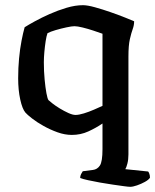

<svg xmlns="http://www.w3.org/2000/svg" viewBox="-20 -520 598 740"><path d="M482 200Q475 200 457 197.5Q439 195 414.5 191.5Q390 188 365 183.5Q340 179 319.5 174.5Q299 170 289 166Q289 158 292.5 151Q296 144 299 140L338 135Q355 133 365 118Q375 103 375 55V-44Q350 -27 320.5 -13.5Q291 0 257 0Q230 0 202 -10Q174 -20 148 -34.5Q122 -49 103.5 -63.5Q85 -78 78 -86Q66 -100 58 -136.5Q50 -173 50 -218Q50 -258 53.5 -295Q57 -332 63 -363Q69 -394 75 -415Q89 -424 114.5 -438Q140 -452 171.5 -466Q203 -480 236.5 -490Q270 -500 300 -500Q317 -500 346 -492Q375 -484 406.5 -473Q438 -462 463 -452Q488 -442 497 -438Q497 -423 491.5 -408Q486 -393 480.5 -369Q475 -345 475 -302V75Q475 95 471 110.5Q467 126 463 132L551 141Q553 143 555.5 149.5Q558 156 558 165Q553 173 538.5 181Q524 189 508 194.5Q492 200 482 200ZM271 -77Q284 -77 303.5 -83Q323 -89 342.5 -97.5Q362 -106 375 -112V-390Q361 -395 340 -402Q319 -409 298.5 -414Q278 -419 267 -419Q257 -419 236 -414.5Q215 -410 194.5 -404Q174 -398 163 -392Q159 -381 156 -361.5Q153 -342 151 -320Q149 -298 149 -280Q149 -245 152 -213.5Q155 -182 159 -160.5Q163 -139 167 -134Q170 -131 182 -121.5Q194 -112 210.5 -102Q227 -92 243.5 -84.5Q260 -77 271 -77Z"/></svg>

Font: Texturina 12pt Medium
Style: Regular
Weight: 500
Designer: Guillermo Torres Carreño
Foundry: Omnibus-Type
Version: Version 1.002